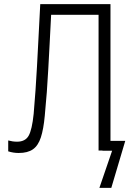

<svg xmlns="http://www.w3.org/2000/svg" viewBox="-20 -734 640 935"><path d="M71 11Q45 11 20 3V-50Q42 -44 63 -44Q103 -44 119.5 -73Q136 -102 144 -180Q149 -241 153 -295Q157 -349 160 -408Q163 -467 167 -540.5Q171 -614 176 -714H518V-48H590L522 181H464L526 0H479V-1H460V-662H229Q225 -580 221.5 -516Q218 -452 215 -396Q212 -340 208 -285.5Q204 -231 198 -170Q192 -105 179 -65Q166 -25 140.5 -7Q115 11 71 11Z"/></svg>

Font: Noto Sans Mono Light
Style: Regular
Weight: 300
Designer: Monotype Design Team
Foundry: Monotype Imaging Inc.
Version: Version 2.014; ttfautohint (v1.8.4.7-5d5b)